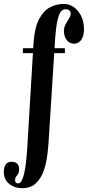

<svg xmlns="http://www.w3.org/2000/svg" viewBox="-90 -776 468 1006"><path d="M26 210Q-14 210 -42 187.2Q-70 164.5 -70 124Q-70 100.5 -60.2 86Q-50.5 71.5 -30.5 71.5Q10 71.5 10 111Q10 132 -0.5 142.8Q-11 153.5 -11 167Q-11 185 4.5 185Q20 185 29.5 157.5Q39 130 44.5 88.2Q50 46.5 52.5 4L82.5 -497.5H30V-523.5H84L86 -553.5Q91.5 -631.5 114.5 -675.5Q137.5 -719.5 171.5 -737.5Q205.5 -755.5 243.5 -755.5Q288 -755.5 319 -717.5Q350 -679.5 350 -622.5Q350 -587 335.5 -567Q321 -547 298 -547Q274.5 -547 259.8 -566Q245 -585 245 -614Q245 -633 254 -649.5Q263 -666 271.8 -679.5Q280.5 -693 280.5 -702.5Q280.5 -727.5 253 -727.5Q232 -727.5 221 -701Q210 -674.5 204.8 -632.8Q199.5 -591 197 -544.5L196 -523.5H250V-497.5H194L165 -38Q163 -4.5 157.8 37.8Q152.5 80 138.8 119.2Q125 158.5 98 184.2Q71 210 26 210Z"/></svg>

Font: Imbue 50pt ExtraBold
Style: Regular
Weight: 800
Designer: Tyler Finck
Foundry: Etcetera Type Company
Version: Version 1.102; ttfautohint (v1.8.3)